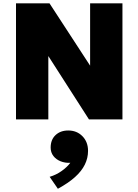

<svg xmlns="http://www.w3.org/2000/svg" viewBox="-20 -720 835 1158"><path d="M76.5 0V-700H278.5L523.5 -324V-700H718.5V0H516.5L271.5 -382V0ZM329 418.5 279.5 346.5Q319.5 334.5 352 311.2Q384.5 288 404 262Q372.5 263.5 345.5 252.8Q318.5 242 302 220.8Q285.5 199.5 285.5 170Q285.5 122.5 315 94.8Q344.5 67 391.5 67Q443.5 67 477.2 101.5Q511 136 511 190Q511 233.5 491.5 273Q472 312.5 431.8 348.5Q391.5 384.5 329 418.5Z"/></svg>

Font: Geologica Roman Black
Style: Regular
Weight: 900
Designer: Sindre Bremnes, Frode Helland
Foundry: Monokrom Skriftforlag AS
Version: Version 1.010;gftools[0.9.28]